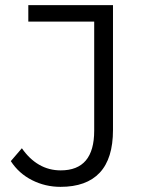

<svg xmlns="http://www.w3.org/2000/svg" viewBox="-20 -720 567 746"><path d="M215 6Q156 6 104.5 -20Q53 -46 22 -94L65 -144Q94 -102 132 -80Q170 -58 216 -58Q346 -58 346 -212V-636H90V-700H419V-215Q419 -104 367.5 -49Q316 6 215 6Z"/></svg>

Font: Modern
Style: Small
Weight: 400
Designer: Julieta Ulanovsky
Foundry: Julieta Ulanovsky
Version: Version 8.000